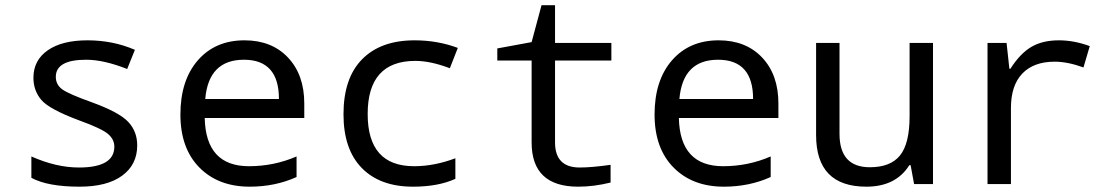

<svg xmlns="http://www.w3.org/2000/svg" viewBox="-20 -699 4241 729"><path d="M99.1 -23.9V-105Q193.4 -63 279.8 -63Q414.1 -63 414.1 -142.1Q414.1 -169.9 390.1 -190.4Q366.2 -210.9 279.8 -242.2Q166 -284.7 136.5 -320.1Q106.9 -355.5 106.9 -403.8Q106.9 -470.2 161.4 -508.1Q215.8 -545.9 312 -545.9Q408.7 -545.9 492.2 -509.8L462.9 -437Q374 -472.2 307.1 -472.2Q191.9 -472.2 191.9 -407.2Q191.9 -377.4 216.6 -359.6Q241.2 -341.8 330.1 -310.1Q433.1 -272.5 467 -236.1Q501 -199.7 501 -147Q501 -73.7 443.8 -32Q386.7 9.8 282.2 9.8Q161.1 9.8 99.1 -23.9Z M1135.3 -251H757.3Q761.2 -67.9 925.3 -67.9Q1020.5 -67.9 1106 -105V-26.9Q1024.9 9.8 928.2 9.8Q808.6 9.8 736.8 -63.2Q665 -136.2 665 -264.2Q665 -394 731.2 -470Q797.4 -545.9 908.2 -545.9Q1011.7 -545.9 1073.5 -480.5Q1135.3 -415 1135.3 -306.2ZM759.3 -323.2H1039.1Q1039.1 -472.2 906.2 -472.2Q772 -472.2 759.3 -323.2Z M1718.3 -517.1 1688 -439.9Q1614.7 -467.8 1557.1 -467.8Q1376 -467.8 1376 -266.1Q1376 -67.9 1552.2 -67.9Q1628.9 -67.9 1709 -98.1V-20Q1643.6 9.8 1548.3 9.8Q1422.9 9.8 1353.5 -61.3Q1284.2 -132.3 1284.2 -265.1Q1284.2 -402.3 1355 -474.1Q1425.8 -545.9 1554.2 -545.9Q1641.1 -545.9 1718.3 -517.1Z M2298.3 -73.2V-5.9Q2234.9 9.8 2175.3 9.8Q1998.5 9.8 1998.5 -158.2V-469.2H1868.2V-515.1L1998.5 -539.1L2036.1 -679.2H2087.4V-536.1H2301.3V-469.2H2087.4V-158.2Q2087.4 -63 2181.2 -63Q2226.6 -63 2298.3 -73.2Z M2935.5 -251H2557.6Q2561.5 -67.9 2725.6 -67.9Q2820.8 -67.9 2906.2 -105V-26.9Q2825.2 9.8 2728.5 9.8Q2608.9 9.8 2537.1 -63.2Q2465.3 -136.2 2465.3 -264.2Q2465.3 -394 2531.5 -470Q2597.7 -545.9 2708.5 -545.9Q2812 -545.9 2873.8 -480.5Q2935.5 -415 2935.5 -306.2ZM2559.6 -323.2H2839.4Q2839.4 -472.2 2706.5 -472.2Q2572.3 -472.2 2559.6 -323.2Z M3450.7 0 3437.5 -71.8H3432.6Q3381.3 9.8 3269.5 9.8Q3078.6 9.8 3078.6 -186V-536.1H3167.5V-190.9Q3167.5 -64 3282.7 -64Q3361.3 -64 3397.5 -109.1Q3433.6 -154.3 3433.6 -257.8V-536.1H3522.5V0Z M4117.7 -523.9 4093.8 -442.9Q4033.7 -464.8 3984.4 -464.8Q3904.8 -464.8 3861.6 -419.7Q3818.4 -374.5 3818.4 -289.1V0H3729.5V-536.1H3801.8L3812.5 -438H3816.4Q3853.5 -496.1 3896 -521Q3938.5 -545.9 4000.5 -545.9Q4058.1 -545.9 4117.7 -523.9Z"/></svg>

Font: Droid Sans Mono
Style: Regular
Weight: 400
Monospace: yes
Version: Version 1.00 build 112